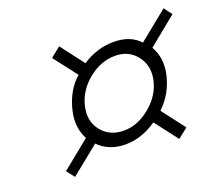

<svg xmlns="http://www.w3.org/2000/svg" viewBox="-96 -835 925 809"><g transform="rotate(-20 366.5 -430.0)"><path d="M374 -272.9Q436 -272.9 491.9 -319.3Q547.9 -365.7 562 -428.2Q576.2 -490.2 541.5 -536.1Q506.8 -582 444.8 -582Q380.4 -582 324.7 -536.6Q269 -491.2 253.9 -426.8Q238.8 -363.3 274.4 -318.1Q310.1 -272.9 374 -272.9ZM625 -195.8 580.1 -160.2 501 -263.2Q433.1 -215.8 360.8 -215.8Q286.1 -215.8 240.2 -263.2L112.8 -160.2L85 -195.8L211.9 -298.8Q181.6 -355.5 198.2 -426.8Q218.8 -512.2 273.9 -559.1L192.9 -664.1L237.8 -700.2L317.9 -595.2Q383.3 -639.2 460 -639.2Q533.2 -639.2 575.2 -594.2L706.1 -700.2L732.9 -664.1L605 -560.1Q637.7 -502.4 621.1 -431.2Q602.5 -352.5 545.9 -298.8Z"/></g></svg>

Font: Perun
Style: Italic
Weight: 400
Italic angle: -12°
Foundry: Stefan Peev, Context Ltd
Version: Version 001.000